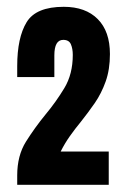

<svg xmlns="http://www.w3.org/2000/svg" viewBox="-20 -916 347 550"><path d="M29.3 -386.7V-413.6Q29.3 -470.2 54.4 -510.3Q79.6 -550.3 109.9 -587.4Q140.1 -623.5 164.3 -663.6Q188.5 -703.6 188.5 -758.8Q188.5 -776.4 183.1 -789.1Q177.7 -801.8 161.1 -801.8Q135.7 -801.8 135.7 -757.3V-695.3H29.3V-726.6Q29.3 -808.1 56.2 -852.3Q83 -896.5 162.6 -896.5Q225.1 -896.5 260 -861.3Q294.9 -826.2 294.9 -761.2Q294.9 -716.8 282.7 -682.6Q270.5 -648.4 251.5 -620.8Q232.4 -593.3 211.4 -566.9Q195.3 -547.4 180.4 -526.4Q165.5 -505.4 153.8 -481.9H291.5V-386.7Z"/></svg>

Font: Anton SC
Style: Regular
Weight: 400
Designer: Vernon Adams
Foundry: Vernon Adams
Version: Version 2.116; ttfautohint (v1.8.4.7-5d5b)